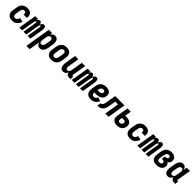

<svg xmlns="http://www.w3.org/2000/svg" viewBox="661 -2746 5178 5178"><g transform="rotate(45 3250.0 -156.5)"><path d="M210 8Q180 8 151 2Q122 -4 98 -18.5Q74 -33 57.5 -56Q41 -79 33 -106Q25 -133 25.5 -163Q26 -193 31 -223L50 -343Q55 -368 63.5 -393Q72 -418 86.5 -440Q101 -462 122 -479.5Q143 -497 167.5 -508.5Q192 -520 217 -524Q242 -528 267 -528Q294 -528 320 -524Q346 -520 368 -509Q390 -498 407 -480Q424 -462 434 -439Q444 -416 446 -390Q448 -364 444 -338L442 -328H318L319 -333Q321 -349 320 -365.5Q319 -382 311.5 -395.5Q304 -409 290 -416Q276 -423 259 -423Q242 -423 225.5 -414.5Q209 -406 198 -391.5Q187 -377 181 -360Q175 -343 173 -326L153 -206Q150 -187 150.5 -167.5Q151 -148 159 -131.5Q167 -115 183.5 -106Q200 -97 219 -97Q237 -97 255 -105.5Q273 -114 285.5 -129Q298 -144 305.5 -161.5Q313 -179 317 -196L433 -170Q426 -146 415 -123Q404 -100 388 -79Q372 -58 352 -40.5Q332 -23 308.5 -12Q285 -1 259.5 3.5Q234 8 210 8Z M483 0 569 -520H675L665 -461Q671 -474 679 -486Q687 -498 697.5 -507.5Q708 -517 721.5 -522.5Q735 -528 748 -528Q764 -528 777.5 -520Q791 -512 798.5 -499Q806 -486 809.5 -470.5Q813 -455 813 -439Q819 -455 827 -470Q835 -485 846.5 -498.5Q858 -512 874 -520Q890 -528 906 -528Q923 -528 936.5 -520Q950 -512 957.5 -498.5Q965 -485 968 -469.5Q971 -454 971.5 -437.5Q972 -421 970.5 -404.5Q969 -388 966 -372L905 0H799L863 -389Q864 -397 865 -405Q866 -413 864.5 -420Q863 -427 859 -433.5Q855 -440 847 -440Q839 -440 832.5 -432.5Q826 -425 822.5 -417.5Q819 -410 816.5 -402Q814 -394 811.5 -386Q809 -378 808 -370Q807 -362 805 -354L747 0H641L705 -389Q706 -397 707 -405Q708 -413 706.5 -420Q705 -427 701 -433.5Q697 -440 689 -440Q681 -440 674.5 -432.5Q668 -425 664.5 -417.5Q661 -410 658.5 -402Q656 -394 653.5 -386Q651 -378 650 -370Q649 -362 647 -354L589 0Z M966 215 1088 -520H1213L1201 -446Q1211 -464 1223.5 -479.5Q1236 -495 1252 -506Q1268 -517 1287 -522.5Q1306 -528 1325 -528Q1351 -528 1374.5 -519Q1398 -510 1414 -491.5Q1430 -473 1437.5 -449.5Q1445 -426 1448 -400.5Q1451 -375 1449 -349Q1447 -323 1443 -297L1423 -177Q1420 -156 1414.5 -135Q1409 -114 1400 -93.5Q1391 -73 1378 -54Q1365 -35 1347.5 -20.5Q1330 -6 1308.5 1Q1287 8 1266 8Q1241 8 1219 0.5Q1197 -7 1181.5 -23.5Q1166 -40 1157 -61Q1148 -82 1144 -105L1091 215ZM1212 -97Q1229 -97 1245.5 -105Q1262 -113 1273.5 -127.5Q1285 -142 1291.5 -159Q1298 -176 1301 -194L1321 -314Q1323 -326 1324 -338Q1325 -350 1323.5 -361.5Q1322 -373 1319 -384.5Q1316 -396 1309.5 -404.5Q1303 -413 1293 -418Q1283 -423 1270 -423Q1255 -423 1239 -417.5Q1223 -412 1211 -400Q1199 -388 1192.5 -372.5Q1186 -357 1183 -341L1163 -221Q1161 -208 1160 -195Q1159 -182 1159.5 -169Q1160 -156 1162 -143.5Q1164 -131 1170.5 -120.5Q1177 -110 1187.5 -103.5Q1198 -97 1212 -97Z M1706 8Q1676 8 1647.5 2Q1619 -4 1595.5 -19Q1572 -34 1556 -56.5Q1540 -79 1532.5 -106.5Q1525 -134 1525.5 -164Q1526 -194 1531 -223L1550 -343Q1555 -368 1563.5 -393Q1572 -418 1586.5 -440Q1601 -462 1622 -479.5Q1643 -497 1667 -508Q1691 -519 1716.5 -523.5Q1742 -528 1767 -528Q1797 -528 1825.5 -522Q1854 -516 1877.5 -501Q1901 -486 1917.5 -463.5Q1934 -441 1941.5 -413.5Q1949 -386 1948.5 -356Q1948 -326 1943 -297L1923 -177Q1919 -152 1910.5 -127Q1902 -102 1887 -80Q1872 -58 1851.5 -40.5Q1831 -23 1807 -12Q1783 -1 1757 3.5Q1731 8 1706 8ZM1707 -97Q1725 -97 1742 -104.5Q1759 -112 1772 -126.5Q1785 -141 1791.5 -158.5Q1798 -176 1801 -194L1821 -314Q1823 -326 1824 -338Q1825 -350 1824 -362Q1823 -374 1819 -385Q1815 -396 1808 -405Q1801 -414 1790 -418.5Q1779 -423 1767 -423Q1749 -423 1731.5 -415.5Q1714 -408 1701 -393.5Q1688 -379 1682 -361.5Q1676 -344 1673 -326L1653 -206Q1651 -194 1650 -182Q1649 -170 1650 -158Q1651 -146 1654.5 -135Q1658 -124 1665 -115Q1672 -106 1683.5 -101.5Q1695 -97 1707 -97Z M2152 8Q2126 8 2103.5 -1.5Q2081 -11 2066 -29.5Q2051 -48 2043 -71.5Q2035 -95 2033 -120.5Q2031 -146 2032.5 -172Q2034 -198 2039 -223L2088 -520H2213L2161 -206Q2159 -195 2158 -183Q2157 -171 2157.5 -159.5Q2158 -148 2161 -137Q2164 -126 2169.5 -116.5Q2175 -107 2185.5 -102Q2196 -97 2208 -97Q2223 -97 2238.5 -103Q2254 -109 2265 -121Q2276 -133 2282 -148Q2288 -163 2290 -179L2347 -520H2472L2405 -117Q2404 -113 2404.5 -109Q2405 -105 2407.5 -102Q2410 -99 2414 -98Q2418 -97 2422 -97H2442L2441 8H2404Q2381 8 2359.5 4Q2338 0 2320 -11.5Q2302 -23 2291 -41.5Q2280 -60 2277 -82Q2268 -64 2256 -47Q2244 -30 2227.5 -17Q2211 -4 2191.5 2Q2172 8 2152 8Z M2483 0 2569 -520H2675L2665 -461Q2671 -474 2679 -486Q2687 -498 2697.5 -507.5Q2708 -517 2721.5 -522.5Q2735 -528 2748 -528Q2764 -528 2777.5 -520Q2791 -512 2798.5 -499Q2806 -486 2809.5 -470.5Q2813 -455 2813 -439Q2819 -455 2827 -470Q2835 -485 2846.5 -498.5Q2858 -512 2874 -520Q2890 -528 2906 -528Q2923 -528 2936.5 -520Q2950 -512 2957.5 -498.5Q2965 -485 2968 -469.5Q2971 -454 2971.5 -437.5Q2972 -421 2970.5 -404.5Q2969 -388 2966 -372L2905 0H2799L2863 -389Q2864 -397 2865 -405Q2866 -413 2864.5 -420Q2863 -427 2859 -433.5Q2855 -440 2847 -440Q2839 -440 2832.5 -432.5Q2826 -425 2822.5 -417.5Q2819 -410 2816.5 -402Q2814 -394 2811.5 -386Q2809 -378 2808 -370Q2807 -362 2805 -354L2747 0H2641L2705 -389Q2706 -397 2707 -405Q2708 -413 2706.5 -420Q2705 -427 2701 -433.5Q2697 -440 2689 -440Q2681 -440 2674.5 -432.5Q2668 -425 2664.5 -417.5Q2661 -410 2658.5 -402Q2656 -394 2653.5 -386Q2651 -378 2650 -370Q2649 -362 2647 -354L2589 0Z M3214 8Q3183 8 3154 2.5Q3125 -3 3100.5 -17.5Q3076 -32 3059.5 -55Q3043 -78 3034.5 -105.5Q3026 -133 3026 -163Q3026 -193 3031 -223L3050 -343Q3055 -368 3063.5 -393Q3072 -418 3086.5 -440Q3101 -462 3122 -479.5Q3143 -497 3167 -508Q3191 -519 3216.5 -523.5Q3242 -528 3267 -528Q3293 -528 3319 -524.5Q3345 -521 3368 -511.5Q3391 -502 3410 -486.5Q3429 -471 3440 -449Q3451 -427 3453.5 -401Q3456 -375 3451 -349Q3447 -324 3437.5 -300.5Q3428 -277 3409.5 -258Q3391 -239 3368.5 -225.5Q3346 -212 3321.5 -204.5Q3297 -197 3272.5 -194.5Q3248 -192 3224 -192Q3205 -192 3187.5 -193Q3170 -194 3151 -196Q3149 -178 3151 -159.5Q3153 -141 3162 -126.5Q3171 -112 3187.5 -104.5Q3204 -97 3223 -97Q3239 -97 3255 -102.5Q3271 -108 3283.5 -119.5Q3296 -131 3305 -145.5Q3314 -160 3320 -176L3427 -135Q3414 -104 3392.5 -76Q3371 -48 3341.5 -28.5Q3312 -9 3279 -0.5Q3246 8 3214 8ZM3224 -297Q3241 -297 3257.5 -300Q3274 -303 3289.5 -311Q3305 -319 3315.5 -333.5Q3326 -348 3329 -365Q3331 -378 3327.5 -390Q3324 -402 3314.5 -410Q3305 -418 3292.5 -420.5Q3280 -423 3267 -423Q3249 -423 3231.5 -415.5Q3214 -408 3201 -393.5Q3188 -379 3182 -361.5Q3176 -344 3173 -326L3169 -301Q3182 -299 3196 -298Q3210 -297 3224 -297Z M3459 0 3476 -105Q3491 -105 3507 -112Q3523 -119 3533.5 -133Q3544 -147 3550 -162.5Q3556 -178 3560 -194Q3564 -210 3567.5 -225.5Q3571 -241 3573 -257L3617 -520H3972L3886 0H3761L3829 -415H3724L3696 -244Q3693 -226 3689.5 -207.5Q3686 -189 3681.5 -170.5Q3677 -152 3670 -134Q3663 -116 3653.5 -99Q3644 -82 3632 -66Q3620 -50 3604 -37.5Q3588 -25 3570 -18Q3552 -11 3533 -6.5Q3514 -2 3495.5 -1Q3477 0 3459 0Z M4211 8Q4183 8 4157 4Q4131 0 4108 -11.5Q4085 -23 4067 -41Q4049 -59 4039.5 -83Q4030 -107 4029 -134Q4028 -161 4033 -188L4088 -520H4213L4183 -338H4236Q4263 -338 4289 -334.5Q4315 -331 4338 -321Q4361 -311 4380 -294Q4399 -277 4409.5 -254.5Q4420 -232 4421.5 -205Q4423 -178 4419 -151Q4415 -129 4406 -106Q4397 -83 4382 -63.5Q4367 -44 4346.5 -30Q4326 -16 4303 -7Q4280 2 4257 5Q4234 8 4211 8ZM4211 -97Q4226 -97 4240.5 -101Q4255 -105 4267 -115Q4279 -125 4286.5 -139Q4294 -153 4297 -168Q4299 -181 4296 -194.5Q4293 -208 4284 -217Q4275 -226 4262 -230Q4249 -234 4235 -234H4165L4155 -171Q4153 -157 4154.5 -142.5Q4156 -128 4163 -117.5Q4170 -107 4183.5 -102Q4197 -97 4211 -97Z M4710 8Q4680 8 4651 2Q4622 -4 4598 -18.5Q4574 -33 4557.5 -56Q4541 -79 4533 -106Q4525 -133 4525.5 -163Q4526 -193 4531 -223L4550 -343Q4555 -368 4563.5 -393Q4572 -418 4586.5 -440Q4601 -462 4622 -479.5Q4643 -497 4667.5 -508.5Q4692 -520 4717 -524Q4742 -528 4767 -528Q4794 -528 4820 -524Q4846 -520 4868 -509Q4890 -498 4907 -480Q4924 -462 4934 -439Q4944 -416 4946 -390Q4948 -364 4944 -338L4942 -328H4818L4819 -333Q4821 -349 4820 -365.5Q4819 -382 4811.5 -395.5Q4804 -409 4790 -416Q4776 -423 4759 -423Q4742 -423 4725.5 -414.5Q4709 -406 4698 -391.5Q4687 -377 4681 -360Q4675 -343 4673 -326L4653 -206Q4650 -187 4650.5 -167.5Q4651 -148 4659 -131.5Q4667 -115 4683.5 -106Q4700 -97 4719 -97Q4737 -97 4755 -105.5Q4773 -114 4785.5 -129Q4798 -144 4805.5 -161.5Q4813 -179 4817 -196L4933 -170Q4926 -146 4915 -123Q4904 -100 4888 -79Q4872 -58 4852 -40.5Q4832 -23 4808.5 -12Q4785 -1 4759.5 3.5Q4734 8 4710 8Z M4983 0 5069 -520H5175L5165 -461Q5171 -474 5179 -486Q5187 -498 5197.5 -507.5Q5208 -517 5221.5 -522.5Q5235 -528 5248 -528Q5264 -528 5277.5 -520Q5291 -512 5298.5 -499Q5306 -486 5309.5 -470.5Q5313 -455 5313 -439Q5319 -455 5327 -470Q5335 -485 5346.5 -498.5Q5358 -512 5374 -520Q5390 -528 5406 -528Q5423 -528 5436.5 -520Q5450 -512 5457.5 -498.5Q5465 -485 5468 -469.5Q5471 -454 5471.5 -437.5Q5472 -421 5470.5 -404.5Q5469 -388 5466 -372L5405 0H5299L5363 -389Q5364 -397 5365 -405Q5366 -413 5364.5 -420Q5363 -427 5359 -433.5Q5355 -440 5347 -440Q5339 -440 5332.5 -432.5Q5326 -425 5322.5 -417.5Q5319 -410 5316.5 -402Q5314 -394 5311.5 -386Q5309 -378 5308 -370Q5307 -362 5305 -354L5247 0H5141L5205 -389Q5206 -397 5207 -405Q5208 -413 5206.5 -420Q5205 -427 5201 -433.5Q5197 -440 5189 -440Q5181 -440 5174.5 -432.5Q5168 -425 5164.5 -417.5Q5161 -410 5158.5 -402Q5156 -394 5153.5 -386Q5151 -378 5150 -370Q5149 -362 5147 -354L5089 0Z M5713 8Q5683 8 5654 2.5Q5625 -3 5600.5 -17.5Q5576 -32 5559 -55Q5542 -78 5534 -105.5Q5526 -133 5526 -163Q5526 -193 5531 -223L5550 -343Q5555 -368 5563 -392.5Q5571 -417 5585.5 -439Q5600 -461 5620.5 -479Q5641 -497 5664.5 -508Q5688 -519 5713 -523.5Q5738 -528 5763 -528Q5788 -528 5813.5 -524.5Q5839 -521 5861.5 -512Q5884 -503 5902.5 -487Q5921 -471 5932 -450Q5943 -429 5945.5 -403.5Q5948 -378 5944 -352Q5942 -338 5936.5 -324Q5931 -310 5921 -298Q5911 -286 5897.5 -277.5Q5884 -269 5870 -263Q5886 -253 5898.5 -239Q5911 -225 5917.5 -207.5Q5924 -190 5925.5 -170Q5927 -150 5923 -130Q5920 -108 5910 -86.5Q5900 -65 5883 -48.5Q5866 -32 5845 -20.5Q5824 -9 5802 -3Q5780 3 5757.5 5.5Q5735 8 5713 8ZM5714 -97Q5723 -97 5732 -98Q5741 -99 5750 -101Q5759 -103 5767.5 -107Q5776 -111 5783.5 -117Q5791 -123 5795.5 -131.5Q5800 -140 5801 -149Q5804 -164 5799 -177.5Q5794 -191 5783 -199.5Q5772 -208 5758 -211Q5744 -214 5729 -214H5702L5720 -319H5747Q5759 -319 5770.5 -321Q5782 -323 5793 -328.5Q5804 -334 5811.5 -344.5Q5819 -355 5821 -367Q5824 -380 5820 -391.5Q5816 -403 5807.5 -410.5Q5799 -418 5787.5 -420.5Q5776 -423 5763 -423Q5746 -423 5728.5 -415Q5711 -407 5699.5 -392.5Q5688 -378 5682 -361Q5676 -344 5673 -326L5653 -206Q5651 -194 5650.5 -181Q5650 -168 5651.5 -156Q5653 -144 5657.5 -133Q5662 -122 5670 -113.5Q5678 -105 5689.5 -101Q5701 -97 5714 -97Z M6148 8Q6122 8 6098.5 -1Q6075 -10 6059 -28.5Q6043 -47 6035.5 -70.5Q6028 -94 6025.5 -119.5Q6023 -145 6024.5 -171Q6026 -197 6031 -223L6050 -343Q6054 -364 6059.5 -385Q6065 -406 6074 -426.5Q6083 -447 6096 -466Q6109 -485 6126.5 -499.5Q6144 -514 6165 -521Q6186 -528 6207 -528Q6232 -528 6254.5 -520.5Q6277 -513 6292 -496.5Q6307 -480 6316 -459Q6325 -438 6329 -415L6347 -520H6472L6405 -117Q6404 -113 6404.5 -109Q6405 -105 6407.5 -102Q6410 -99 6414 -98Q6418 -97 6422 -97H6442L6441 8H6404Q6381 8 6359.5 4Q6338 0 6320 -11.5Q6302 -23 6290.5 -41.5Q6279 -60 6277 -83Q6268 -64 6255.5 -47Q6243 -30 6225.5 -17Q6208 -4 6188 2Q6168 8 6148 8ZM6204 -97Q6219 -97 6235 -102.5Q6251 -108 6263 -120Q6275 -132 6281.5 -147.5Q6288 -163 6290 -179L6310 -299Q6312 -312 6313.5 -325Q6315 -338 6314.5 -351Q6314 -364 6311.5 -376.5Q6309 -389 6303 -399.5Q6297 -410 6286.5 -416.5Q6276 -423 6262 -423Q6245 -423 6228 -415Q6211 -407 6199.5 -392.5Q6188 -378 6182 -361Q6176 -344 6173 -326L6153 -206Q6151 -194 6150 -182Q6149 -170 6150 -158.5Q6151 -147 6154 -135.5Q6157 -124 6163.5 -115.5Q6170 -107 6180.5 -102Q6191 -97 6204 -97Z"/></g></svg>

Font: Iosevka Term Curly Extrabold
Style: Italic
Weight: 800
Italic angle: -9°
Designer: Belleve Invis
Foundry: Belleve Invis
Version: Version 32.3.0